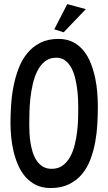

<svg xmlns="http://www.w3.org/2000/svg" viewBox="-20 -901 530 938"><path d="M458 -379.9Q458 -340.3 455.6 -295.4Q453.1 -250.5 445.1 -206.5Q437 -162.6 421.6 -121.8Q406.2 -81.1 380.6 -50.3Q355 -19.5 317.4 -1Q279.8 17.6 227.5 17.6Q186.5 17.6 156.2 2.7Q126 -12.2 104.2 -37.1Q82.5 -62 68.4 -94.7Q54.2 -127.4 45.9 -162.8Q37.6 -198.2 34.4 -234.4Q31.2 -270.5 31.2 -301.8Q31.2 -341.3 34.2 -387.2Q37.1 -433.1 45.9 -478.5Q54.7 -523.9 70.6 -565.9Q86.4 -607.9 112.5 -640.1Q138.7 -672.4 176.3 -691.7Q213.9 -710.9 265.6 -710.9Q306.6 -710.9 337.2 -695.1Q367.7 -679.2 388.9 -652.6Q410.2 -626 423.6 -591.8Q437 -557.6 444.8 -520.8Q452.6 -483.9 455.3 -447.5Q458 -411.1 458 -379.9ZM362.3 -374Q362.3 -390.6 361.3 -415.3Q360.4 -439.9 356.9 -467Q353.5 -494.1 346.7 -521.5Q339.8 -548.8 327.9 -570.6Q315.9 -592.3 298.1 -605.7Q280.3 -619.1 254.9 -619.1Q222.7 -619.1 200.4 -601.8Q178.2 -584.5 163.6 -556.2Q148.9 -527.8 140.6 -492.4Q132.3 -457 128.4 -420.9Q124.5 -384.8 123.8 -351.3Q123 -317.9 123 -293.9Q123 -275.9 124 -252.7Q125 -229.5 128.7 -205.3Q132.3 -181.2 139.6 -158Q147 -134.8 158.9 -116.7Q170.9 -98.6 189 -87.4Q207 -76.2 232.4 -76.2Q264.2 -76.2 286.1 -92.3Q308.1 -108.4 322.5 -134.5Q336.9 -160.6 345 -193.4Q353 -226.1 356.9 -259Q360.8 -292 361.6 -322.3Q362.3 -352.5 362.3 -374ZM399.4 -856.4 291 -743.2 245.1 -757.8 308.6 -880.9Z"/></svg>

Font: Maiden Orange
Style: Regular
Weight: 400
Designer: Astigmatic (AOETI)
Foundry: Astigmatic (AOETI)
Version: Version 1.000